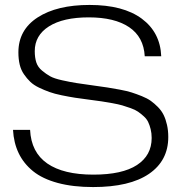

<svg xmlns="http://www.w3.org/2000/svg" viewBox="-20 -757 741 785"><path d="M360.8 7.8Q278.3 7.8 216.1 -9Q153.8 -25.9 115.2 -57.1Q76.7 -88.4 56.4 -130.6Q36.1 -172.9 33.2 -226.1H103Q107.4 -134.3 173.3 -88.6Q239.3 -43 361.8 -43Q480 -43 540 -82.3Q600.1 -121.6 600.1 -192.9Q600.1 -212.4 595.9 -229Q591.8 -245.6 585.7 -258.3Q579.6 -271 567.6 -281.7Q555.7 -292.5 544.4 -300.3Q533.2 -308.1 514.2 -314.9Q495.1 -321.8 479.7 -326.2Q464.4 -330.6 439.2 -335.2Q414.1 -339.8 395.8 -342.5Q377.4 -345.2 347.2 -349.1Q312 -353.5 287.1 -357.4Q262.2 -361.3 232.4 -367.4Q202.6 -373.5 182.1 -380.9Q161.6 -388.2 139.6 -398.7Q117.7 -409.2 103.8 -422.6Q89.8 -436 77.9 -453.4Q65.9 -470.7 60.5 -493.2Q55.2 -515.6 55.2 -543Q55.2 -634.8 134 -685.8Q212.9 -736.8 346.2 -736.8Q483.9 -736.8 559.6 -680.7Q635.3 -624.5 639.2 -526.9H571.8Q567.4 -606 507.8 -646Q448.2 -686 342.8 -686Q238.3 -686 180.2 -649.2Q122.1 -612.3 122.1 -547.9Q122.1 -521.5 128.4 -502Q134.8 -482.4 151.9 -468.3Q168.9 -454.1 185.1 -445.1Q201.2 -436 234.4 -428.7Q267.6 -421.4 292.2 -417.5Q316.9 -413.6 363.8 -407.2Q396.5 -402.8 418.7 -399.4Q440.9 -396 469.5 -390.6Q498 -385.3 517.6 -379.2Q537.1 -373 559.6 -364Q582 -355 596.7 -344.5Q611.3 -334 626 -319.1Q640.6 -304.2 649.2 -286.6Q657.7 -269 662.8 -246.3Q668 -223.6 668 -196.8Q668 -100.1 589.1 -46.1Q510.3 7.8 360.8 7.8Z"/></svg>

Font: Lumene Sans Expanded Light
Style: Regular
Weight: 300
Width: 7
Designer: Deni Anggara
Version: Version 1.003;Glyphs 3.1.2 (3151)